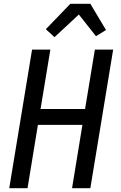

<svg xmlns="http://www.w3.org/2000/svg" viewBox="-20 -998 640 1018"><path d="M29 0 150 -735H247L195 -420H431L483 -735H580L459 0H362L417 -336H181L126 0ZM269 -801 223 -843 353 -978H459L542 -839L489 -806L398 -921Z"/></svg>

Font: Iosevka Aile Medium
Style: Italic
Weight: 500
Italic angle: -9°
Designer: Belleve Invis
Foundry: Belleve Invis
Version: Version 31.1.0; ttfautohint (v1.8.4)